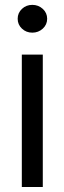

<svg xmlns="http://www.w3.org/2000/svg" viewBox="-20 -749 258 769"><path d="M67.4 -530.3H151.4V0H67.4ZM50.8 -673.8Q50.8 -697.3 67.9 -713.4Q85 -729.5 109.4 -729.5Q133.8 -729.5 151.4 -713.4Q168.9 -697.3 168.9 -673.8Q168.9 -650.4 151.4 -634.3Q133.8 -618.2 109.4 -618.2Q85 -618.2 67.9 -634.3Q50.8 -650.4 50.8 -673.8Z"/></svg>

Font: Pretendard GOV
Style: Regular
Weight: 400
Designer: Base glyphs from Inter by Rasmus Andersson; Hangeul glyphs from Noto Sans CJK(Source Han Sans) by Jang Soo-young and Kan
Foundry: Kil Hyung-jin
Version: Version 1.309